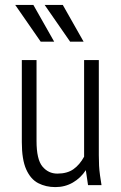

<svg xmlns="http://www.w3.org/2000/svg" viewBox="-20 -755 494 783"><path d="M69 -175V-510H129V-180Q129 -105 153 -76Q177 -47 214 -47Q254 -47 279.5 -65Q305 -83 323 -116V-510H383V-122Q383 -97 384 -79Q385 -61 388 -39L394 0H339L330 -61Q309 -29 277 -10.5Q245 8 206 8Q167 8 136 -8Q105 -24 87 -64Q69 -104 69 -175ZM42 -735H116L201 -585H146ZM162 -735H236L321 -585H266Z"/></svg>

Font: Radio Canada Condensed Light
Style: Regular
Weight: 300
Width: 3
Designer: Charles Daoud, Etienne Aubert Bonn, Alexandre Saumier Demers, Jacques Le Bailly
Foundry: Radio-Canada
Version: Version 2.104; ttfautohint (v1.8.4.7-5d5b);gftools[0.9.28.de